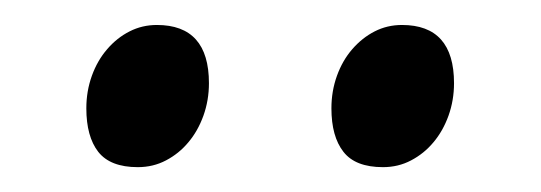

<svg xmlns="http://www.w3.org/2000/svg" viewBox="-20 -682 431 153"><path d="M341.8 -615.7Q341.8 -602.1 337.4 -589.8Q333 -577.6 325.4 -568.6Q317.9 -559.6 307.6 -554.2Q297.4 -548.8 285.2 -548.8Q263.2 -548.8 253.7 -561Q244.1 -573.2 244.1 -595.7Q244.1 -609.4 248.5 -621.6Q252.9 -633.8 260.7 -642.8Q268.6 -651.9 278.6 -657Q288.6 -662.1 300.3 -662.1Q341.8 -662.1 341.8 -615.7ZM146.5 -615.7Q146.5 -602.1 142.1 -589.8Q137.7 -577.6 130.1 -568.6Q122.6 -559.6 112.3 -554.2Q102.1 -548.8 89.8 -548.8Q67.9 -548.8 58.3 -561Q48.8 -573.2 48.8 -595.7Q48.8 -609.4 53.2 -621.6Q57.6 -633.8 65.4 -642.8Q73.2 -651.9 83.3 -657Q93.3 -662.1 105 -662.1Q146.5 -662.1 146.5 -615.7Z"/></svg>

Font: Gentium Plus Viet
Style: Regular
Weight: 400
Designer: J. Victor Gaultney, Annie Olsen, Iska Routamaa, Becca Hirsbrunner
Foundry: SIL International
Version: Version 5.000